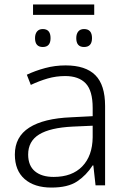

<svg xmlns="http://www.w3.org/2000/svg" viewBox="-20 -836 576 866"><path d="M405 -816V-769H129V-816ZM173 -705Q208 -705 208 -664Q208 -624 173 -624Q138 -624 138 -664Q138 -683 147 -694Q156 -705 173 -705ZM359 -705Q395 -705 395 -664Q395 -624 359 -624Q324 -624 324 -664Q324 -683 333 -694Q342 -705 359 -705ZM276 -541Q366 -541 410 -497Q454 -453 454 -358V0H411L401 -90H398Q369 -45 327.5 -17.5Q286 10 212 10Q135 10 91 -28.5Q47 -67 47 -139Q47 -219 112 -260.5Q177 -302 301 -307L398 -312V-349Q398 -427 366.5 -460Q335 -493 274 -493Q233 -493 195 -482Q157 -471 119 -453L101 -499Q139 -517 183.5 -529Q228 -541 276 -541ZM308 -265Q206 -260 156.5 -229.5Q107 -199 107 -139Q107 -89 137.5 -63.5Q168 -38 222 -38Q305 -38 351 -85.5Q397 -133 398 -217V-269Z"/></svg>

Font: RS Noto Sans Light
Style: Regular
Weight: 300
Designer: Monotype Design Team
Foundry: Monotype Imaging Inc.
Version: Version 3.10